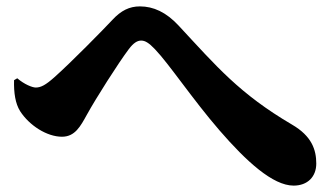

<svg xmlns="http://www.w3.org/2000/svg" viewBox="-20 -638 1040 601"><path d="M43 -290C72 -245 127 -210 174 -210C215 -210 232 -243 252 -279C280 -330 350 -440 383 -484C398 -504 410 -511 422 -511C434 -511 446 -504 465 -484C510 -437 583 -327 667 -230C751 -133 834 -57 899 -57C943 -57 970 -85 970 -126C970 -169 956 -212 894 -248C729 -345 658 -430 539 -558C500 -600 460 -618 418 -618C385 -618 359 -605 332 -576C304 -546 203 -443 150 -396C123 -372 108 -364 92 -364C81 -364 56 -374 34 -393L24 -387C23 -347 28 -314 43 -290Z"/></svg>

Font: Noto Serif TC Black
Style: Regular
Weight: 900
Version: Version 1.001;PS 1.001;hotconv 16.6.54;makeotf.lib2.5.65590